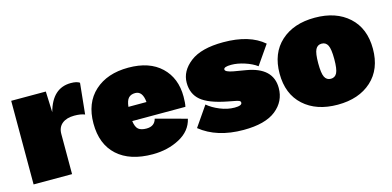

<svg xmlns="http://www.w3.org/2000/svg" viewBox="-55 -805 2265 1109"><g transform="rotate(-15 1077.5 -250.0)"><path d="M39 0V-500H246L251 -375Q287 -510 398 -510Q433 -510 450 -498L431 -313Q407 -323 368 -323Q322 -323 295.5 -301.5Q269 -280 269 -240V0Z M1007 -266Q1007 -228 1002 -206H684Q689 -169 705 -156Q721 -143 753 -143Q802 -143 813 -186L998 -136Q982 -66 911 -28Q840 10 750 10Q614 10 539 -58Q464 -126 464 -250Q464 -373 539.5 -441.5Q615 -510 741 -510Q867 -510 937 -443.5Q1007 -377 1007 -266ZM742 -358Q716 -358 702 -343Q688 -328 684 -291H792Q786 -358 742 -358Z M1293 10Q1134 10 1035 -70L1117 -189Q1146 -164 1190 -146Q1234 -128 1276 -128Q1320 -128 1320 -146Q1320 -154 1312 -158Q1304 -162 1280 -166L1244 -173Q1136 -194 1090.5 -232.5Q1045 -271 1045 -338Q1045 -408 1111 -459Q1177 -510 1309 -510Q1466 -510 1550 -437L1471 -323Q1443 -344 1400 -358Q1357 -372 1320 -372Q1275 -372 1275 -356Q1275 -341 1324 -332L1395 -320Q1551 -294 1551 -172Q1551 -92 1487 -41Q1423 10 1293 10Z M1653 -441Q1729 -510 1856 -510Q1983 -510 2059 -441Q2135 -372 2135 -250Q2135 -128 2059 -59Q1983 10 1856 10Q1729 10 1653 -59Q1577 -128 1577 -250Q1577 -372 1653 -441ZM1892.5 -332.5Q1881 -355 1856 -355Q1831 -355 1819.5 -332.5Q1808 -310 1808 -250Q1808 -190 1819.5 -167.5Q1831 -145 1856 -145Q1881 -145 1892.5 -167.5Q1904 -190 1904 -250Q1904 -310 1892.5 -332.5Z"/></g></svg>

Font: Elaine Sans Black
Style: Regular
Weight: 900
Designer: Wei Huang
Foundry: Wei Huang
Version: Version 2.001;December 24, 2019;FontCreator 12.0.0.2547 64-b